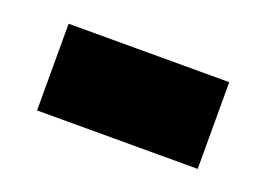

<svg xmlns="http://www.w3.org/2000/svg" viewBox="-41 -424 429 310"><g transform="rotate(20 174.0 -268.5)"><path d="M36 -194H312V-343H36Z"/></g></svg>

Font: Noto Sans Malayalam Black
Style: Regular
Weight: 900
Designer: Jelle Bosma - Monotype Design Team
Foundry: Monotype Imaging Inc.
Version: Version 2.104